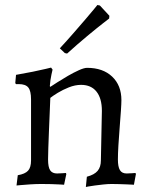

<svg xmlns="http://www.w3.org/2000/svg" viewBox="-20 -735 602 767"><path d="M327 -29Q357 -37 370 -52.5Q383 -68 383 -94L387 -292Q387 -342 365.5 -369Q344 -396 304 -396Q280 -396 255 -386Q230 -376 210.5 -364Q191 -352 181 -344Q180 -318 178.5 -282.5Q177 -247 175.5 -210Q174 -173 173 -143Q172 -113 172 -98Q172 -67 180.5 -54.5Q189 -42 208 -42Q217 -42 230 -43Q243 -44 243 -44L245 -40L236 3Q236 3 221 2Q206 1 185 0.5Q164 0 145 0Q124 0 101 1.5Q78 3 62 4.5Q46 6 46 6L51 -35Q80 -40 92 -53Q104 -66 104 -94V-338Q104 -372 93 -385.5Q82 -399 55 -399H44L41 -403L44 -436Q79 -442 111 -448.5Q143 -455 163.5 -460Q184 -465 184 -465L190 -457Q190 -457 185.5 -437Q181 -417 179 -391L181 -388Q190 -394 209.5 -406.5Q229 -419 251.5 -432Q274 -445 295 -454.5Q316 -464 328 -464Q391 -464 428 -429Q465 -394 465 -335Q465 -322 463 -292Q461 -262 458 -225Q455 -188 453 -154Q451 -120 451 -98Q451 -69 459 -55.5Q467 -42 486 -42Q495 -42 508 -43Q521 -44 521 -44L523 -40L515 3Q515 3 506.5 2.5Q498 2 484.5 1.5Q471 1 455.5 0.5Q440 0 426 0Q410 0 392.5 2Q375 4 359 6Q343 8 333 10Q323 12 323 12ZM248 -521 239 -523 219 -542Q246 -571 272.5 -601.5Q299 -632 321 -657.5Q343 -683 356 -699Q369 -715 369 -715L379 -713L417 -672L416 -661Q416 -661 391.5 -642Q367 -623 328.5 -591Q290 -559 248 -521Z"/></svg>

Font: Alegreya
Style: Regular
Weight: 400
Designer: Juan Pablo del Peral
Foundry: Huerta Tipografica
Version: Version 2.009